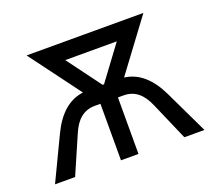

<svg xmlns="http://www.w3.org/2000/svg" viewBox="-95 -642 843 763"><g transform="rotate(-20 326.5 -260.0)"><path d="M104 -184 16 0H101L171 -161C193 -212 224 -239 272 -239H295V0H369V-239H392C440 -239 471 -212 493 -161L563 0H648L560 -184C526 -255 480 -297 419 -305L579 -520H85L245 -305C184 -297 138 -255 104 -184ZM329 -307 223 -450H441L335 -307Z"/></g></svg>

Font: Fixel Text Regular
Style: Regular
Weight: 400
Width: 4
Designer: AlfaBravo + MacPaw
Foundry: Kyrylo Tkachov, Marchela Mozhyna, Serhii Makarenko, Maria Weinstein, Zakhar Kryvoshyya
Version: Version 1.211